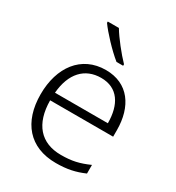

<svg xmlns="http://www.w3.org/2000/svg" viewBox="-184 -930 921 1003"><g transform="rotate(30 276.0 -429.0)"><path d="M238 -817H171V-809C200 -768 266 -697 316 -657H356V-666C318 -705 264 -773 238 -817ZM290 -593C142 -593 57 -475 57 -313C57 -146 145 -41 305 -41C373 -41 421 -52 474 -75V-127C415 -101 373 -91 307 -91C185 -91 117 -169 116 -310H496V-349C496 -491 426 -593 290 -593ZM289 -545C390 -545 437 -469 437 -357H118C128 -478 191 -545 289 -545Z"/></g></svg>

Font: Noto Sans Tamil UI Light
Style: Regular
Weight: 300
Designer: Jelle Bosma - Monotype Design Team
Foundry: Monotype Imaging Inc.
Version: Version 2.004